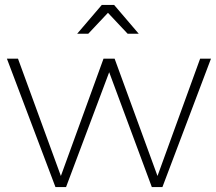

<svg xmlns="http://www.w3.org/2000/svg" viewBox="-20 -759 876 779"><path d="M418 -707 498 -622H543L443 -739H393L293 -622H338ZM792 -521 619 -45 445 -521H400L227 -45L53 -521H8L205 0H248L423 -466L596 0H639L836 -521Z"/></svg>

Font: Montserrat arm ExtraLight
Style: Regular
Weight: 275
Designer: Julieta Ulanovsky
Foundry: Julieta Ulanovsky
Version: Version 6.000;PS 006.000;hotconv 1.0.88;makeotf.lib2.5.64775